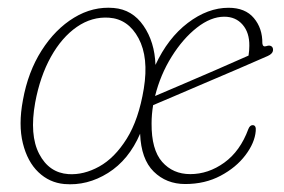

<svg xmlns="http://www.w3.org/2000/svg" viewBox="-20 -466 730 494"><path d="M272.5 -445.5Q320.5 -441.5 349.2 -399.8Q378 -358 380 -299Q412 -368 463.2 -407Q514.5 -446 568 -446Q611 -446 633.2 -419.5Q655.5 -393 655 -354.5Q656 -344 666 -347.5Q673 -350 677.8 -347.2Q682.5 -344.5 682.5 -338Q682.5 -328 669 -322Q635 -307 590.8 -288Q546.5 -269 502.2 -250.2Q458 -231.5 423.5 -216.5Q389 -201.5 374 -195.5Q370 -171.5 370 -148.5Q369.5 -81 397.2 -49.5Q425 -18 469.5 -18Q516 -18 557 -47.5Q598 -77 619 -134Q623 -144 630 -144Q639.5 -144 638 -129Q635.5 -98.5 611.5 -66.8Q587.5 -35 547.5 -13.8Q507.5 7.5 456.5 7.5Q408 7.5 375.5 -24.5Q343 -56.5 340.5 -122Q311.5 -54.5 258 -21Q204.5 12.5 145.5 7.5Q107 4 78.8 -23Q50.5 -50 38.8 -97.5Q27 -145 39 -208.5Q52 -281 87 -336Q122 -391 170.5 -420.5Q219 -450 272.5 -445.5ZM557 -423Q522.5 -423 486.5 -394.8Q450.5 -366.5 421.5 -320Q392.5 -273.5 379 -219Q401.5 -228.5 443.5 -246.5Q485.5 -264.5 533 -285Q580.5 -305.5 619.5 -323Q621.5 -336.5 621.5 -348Q622 -382 604.2 -402.5Q586.5 -423 557 -423ZM156 -18Q195.5 -15.5 235.2 -37.5Q275 -59.5 306 -109Q337 -158.5 350 -238Q363 -318 336.5 -367.5Q310 -417 260.5 -420.5Q216.5 -423.5 177.8 -396.8Q139 -370 111 -319.8Q83 -269.5 70.5 -202Q55.5 -118.5 80.8 -70Q106 -21.5 156 -18Z"/></svg>

Font: Fraunces 72pt SuperSoft Thin
Style: Italic
Weight: 100
Italic angle: -16°
Version: Version 1.000;[b76b70a41]